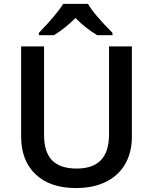

<svg xmlns="http://www.w3.org/2000/svg" viewBox="-20 -951 782 981"><path d="M477.1 -771Q417 -806.6 365.7 -858.9Q315.4 -808.6 255.9 -771H178.7V-783.2Q272 -879.9 302.7 -931.2H429.7Q460.4 -877.4 554.7 -783.2V-771ZM653.8 -713.9V-252Q653.8 -172.9 619.9 -113.5Q585.9 -54.2 521.7 -22.2Q457.5 9.8 368.2 9.8Q235.4 9.8 161.6 -60.5Q87.9 -130.9 87.9 -253.9V-713.9H205.1V-262.2Q205.1 -173.8 246.1 -131.8Q287.1 -89.8 372.1 -89.8Q537.1 -89.8 537.1 -263.2V-713.9Z"/></svg>

Font: TypoPRO Open Sans
Style: Regular
Weight: 600
Foundry: Ascender Corporation
Version: Version 1.10